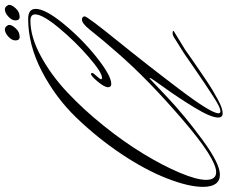

<svg xmlns="http://www.w3.org/2000/svg" viewBox="-108 -774 910 767"><g transform="rotate(-90 346.5 -391.0)"><path d="M582 -767Q568 -767 568 -784Q568 -798 583 -812Q598 -826 612 -826Q619 -826 624.5 -820Q630 -814 630 -808Q630 -798 616 -782.5Q602 -767 582 -767ZM662 -767Q648 -767 648 -784Q648 -798 663 -812Q678 -826 692 -826Q699 -826 704.5 -820Q710 -814 710 -808Q710 -798 696 -782.5Q682 -767 662 -767ZM531 -106Q565 -127 603 -150Q606 -152 606 -153Q606 -156 598 -156Q590 -156 583 -152L516 -110Q493 -94 451.5 -65.5Q410 -37 390.5 -24Q371 -11 345.5 5.5Q320 22 306.5 28.5Q293 35 285 35Q277 35 277 27Q277 -2 373.5 -129.5Q470 -257 567 -377Q664 -497 664 -507Q664 -518 651 -518Q636 -518 611 -487Q571 -436 519 -377Q415 -257 255.5 -119.5Q96 18 42 18Q11 18 11 -22Q11 -60 39.5 -127.5Q68 -195 115 -272.5Q162 -350 226.5 -430.5Q291 -511 360 -576Q429 -641 505.5 -682.5Q582 -724 647 -724Q672 -724 672 -705Q672 -675 617.5 -609.5Q563 -544 501.5 -491Q440 -438 419 -438Q413 -438 413 -442Q413 -446 425.5 -459.5Q438 -473 438 -476Q438 -482 434 -482Q426 -482 403.5 -455Q381 -428 381 -414Q381 -401 394 -401Q427 -401 500 -459Q573 -517 633.5 -590.5Q694 -664 694 -703Q694 -733 654 -733Q550 -733 445 -678.5Q340 -624 259.5 -540.5Q179 -457 115 -361.5Q51 -266 17 -179Q-17 -92 -17 -35Q-17 33 32 33Q76 33 172 -37.5Q268 -108 342 -178L416 -248Q418 -248 418 -246Q418 -242 378.5 -187.5Q339 -133 299.5 -68Q260 -3 260 26Q260 44 277 44Q286 44 299.5 39.5Q313 35 331.5 25Q350 15 367 5Q384 -5 408.5 -21.5Q433 -38 449 -49Q465 -60 492 -78.5Q519 -97 531 -106Z"/></g></svg>

Font: Herr Von Muellerhoff
Style: Regular
Weight: 400
Designer: Alejandro Paul
Foundry: Alejandro Paul
Version: Version 1.000